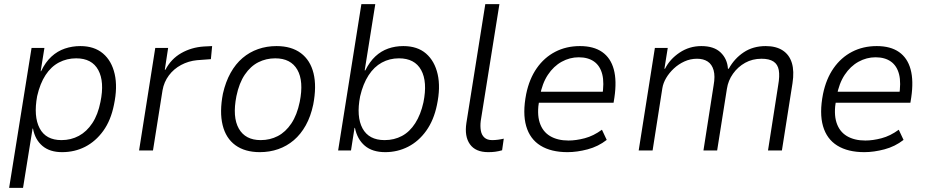

<svg xmlns="http://www.w3.org/2000/svg" viewBox="-20 -725 4472 925"><path d="M24 180 132 -494H194L176 -382H178Q199 -426 228 -452.5Q257 -479 292.5 -491Q328 -503 367 -503Q434 -503 476 -467.5Q518 -432 532.5 -368.5Q547 -305 529 -220Q514 -145 477.5 -94.5Q441 -44 390.5 -18Q340 8 279 8Q220 8 184.5 -22Q149 -52 139 -105L137 -106L91 180ZM276 -50Q322 -50 360 -70.5Q398 -91 425 -132Q452 -173 464 -234Q484 -331 453.5 -387.5Q423 -444 347 -444Q302 -444 264 -424Q226 -404 199.5 -363.5Q173 -323 159 -262Q141 -164 171 -107Q201 -50 276 -50Z M650 0 728 -494H790L774 -389H777Q804 -441 853 -469Q902 -497 962 -501L1002 -503L996 -440L929 -435Q888 -431 852.5 -412Q817 -393 793.5 -361.5Q770 -330 763 -290L717 0Z M1232 8Q1160 8 1114 -25.5Q1068 -59 1052.5 -122.5Q1037 -186 1054 -274Q1067 -331 1091 -374Q1115 -417 1148.5 -445.5Q1182 -474 1223.5 -488.5Q1265 -503 1312 -503Q1384 -503 1429.5 -469Q1475 -435 1490.5 -372Q1506 -309 1489 -221Q1477 -164 1453 -121Q1429 -78 1395.5 -49.5Q1362 -21 1320.5 -6.5Q1279 8 1232 8ZM1236 -50Q1281 -50 1318.5 -69.5Q1356 -89 1383.5 -130Q1411 -171 1424 -234Q1444 -334 1412.5 -389Q1381 -444 1306 -444Q1262 -444 1224.5 -425Q1187 -406 1159.5 -365.5Q1132 -325 1119 -262Q1099 -161 1130.5 -105.5Q1162 -50 1236 -50Z M1836 8Q1774 8 1737.5 -23Q1701 -54 1690 -109H1688L1671 0H1609L1721 -705H1788L1737 -386H1740Q1761 -428 1788.5 -453.5Q1816 -479 1850 -491Q1884 -503 1923 -503Q1991 -503 2032.5 -467Q2074 -431 2088.5 -367.5Q2103 -304 2085 -219Q2070 -146 2033.5 -95Q1997 -44 1946 -18Q1895 8 1836 8ZM1833 -50Q1879 -50 1916.5 -70Q1954 -90 1980.5 -131.5Q2007 -173 2020 -232Q2040 -331 2009 -387.5Q1978 -444 1902 -444Q1857 -444 1819.5 -423.5Q1782 -403 1755.5 -362Q1729 -321 1715 -261Q1696 -163 1726.5 -106.5Q1757 -50 1833 -50Z M2332 8Q2271 8 2244 -30Q2217 -68 2227 -133L2318 -705H2386L2296 -142Q2293 -117 2296.5 -96Q2300 -75 2313.5 -62.5Q2327 -50 2351 -50Q2365 -50 2380 -52Q2395 -54 2407 -57L2399 -1Q2381 4 2366 6Q2351 8 2332 8Z M2714 8Q2635 8 2584 -23.5Q2533 -55 2515 -117.5Q2497 -180 2515 -272Q2530 -345 2566 -396.5Q2602 -448 2655 -475.5Q2708 -503 2774 -503Q2840 -503 2881 -474.5Q2922 -446 2937 -391Q2952 -336 2940 -255L2936 -230H2558L2567 -283H2905L2881 -260Q2892 -326 2881.5 -367Q2871 -408 2842 -428.5Q2813 -449 2768 -449Q2725 -449 2686 -427.5Q2647 -406 2619.5 -364.5Q2592 -323 2581 -262L2578 -244Q2566 -178 2580 -134.5Q2594 -91 2630 -69.5Q2666 -48 2719 -48Q2755 -48 2797 -59Q2839 -70 2880 -100L2903 -51Q2862 -19 2811 -5.5Q2760 8 2714 8Z M3057 0 3135 -494H3197L3181 -394H3184Q3207 -440 3254 -471.5Q3301 -503 3359 -503Q3420 -503 3452 -472Q3484 -441 3487 -394H3491Q3518 -443 3563 -473Q3608 -503 3669 -503Q3719 -503 3751 -482Q3783 -461 3795 -421.5Q3807 -382 3798 -324L3747 0H3680L3729 -314Q3737 -359 3732 -387Q3727 -415 3706.5 -428.5Q3686 -442 3649 -442Q3605 -442 3570 -422.5Q3535 -403 3511.5 -370Q3488 -337 3482 -297L3435 0H3369L3418 -314Q3426 -358 3418 -386.5Q3410 -415 3389.5 -428.5Q3369 -442 3338 -442Q3306 -442 3277.5 -429Q3249 -416 3226.5 -395Q3204 -374 3189.5 -349.5Q3175 -325 3171 -300L3124 0Z M4144 8Q4065 8 4014 -23.5Q3963 -55 3945 -117.5Q3927 -180 3945 -272Q3960 -345 3996 -396.5Q4032 -448 4085 -475.5Q4138 -503 4204 -503Q4270 -503 4311 -474.5Q4352 -446 4367 -391Q4382 -336 4370 -255L4366 -230H3988L3997 -283H4335L4311 -260Q4322 -326 4311.5 -367Q4301 -408 4272 -428.5Q4243 -449 4198 -449Q4155 -449 4116 -427.5Q4077 -406 4049.5 -364.5Q4022 -323 4011 -262L4008 -244Q3996 -178 4010 -134.5Q4024 -91 4060 -69.5Q4096 -48 4149 -48Q4185 -48 4227 -59Q4269 -70 4310 -100L4333 -51Q4292 -19 4241 -5.5Q4190 8 4144 8Z"/></svg>

Font: Nunito Sans 7pt SemiCondensed Light
Style: Italic
Weight: 300
Width: 4
Italic angle: -9°
Designer: Vernon Adams
Foundry: Vernon Adams
Version: Version 3.101;gftools[0.9.27]